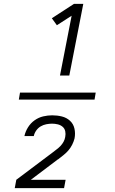

<svg xmlns="http://www.w3.org/2000/svg" viewBox="-20 -820 590 989"><path d="M467 -307H77L83 -343H473ZM289 -431 349 -739 273 -690 247 -726 361 -800H409L337 -431ZM56 149 64 106 249 -33Q260 -42 271 -50Q282 -58 291.5 -68Q301 -78 307.5 -90Q314 -102 316 -115Q319 -130 316 -144Q313 -158 302.5 -167Q292 -176 277.5 -179.5Q263 -183 248 -183Q234 -183 218.5 -180Q203 -177 189.5 -169Q176 -161 166.5 -147.5Q157 -134 154 -119H106V-120Q111 -143 124.5 -164.5Q138 -186 158.5 -200.5Q179 -215 202.5 -220.5Q226 -226 249 -226Q275 -226 299 -220Q323 -214 340.5 -198Q358 -182 363.5 -157.5Q369 -133 364 -107Q360 -91 352 -75Q344 -59 332.5 -45.5Q321 -32 307 -21Q293 -10 279 1H278L139 106H318L310 149Z"/></svg>

Font: Lode Dark Term
Style: Italic
Weight: 400
Italic angle: -11°
Monospace: yes
Designer: Belleve Invis
Foundry: Belleve Invis
Version: Version 29.2.0